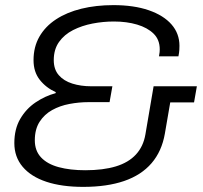

<svg xmlns="http://www.w3.org/2000/svg" viewBox="-20 -718 793 750"><path d="M305 12Q221 12 161 -8Q101 -28 68.5 -66.5Q36 -105 36 -159Q36 -214 59 -253.5Q82 -293 119 -318Q156 -343 197 -354L198 -358Q160 -375 135.5 -406Q111 -437 111 -483Q111 -535 134 -575Q157 -615 199 -642.5Q241 -670 298 -684Q355 -698 423 -698Q503 -698 561 -678Q619 -658 650 -622.5Q681 -587 681 -539Q681 -533 680.5 -523Q680 -513 677 -498H601Q603 -508 603.5 -514.5Q604 -521 604 -525Q604 -563 580 -586.5Q556 -610 515.5 -622Q475 -634 425 -634Q383 -634 341.5 -626Q300 -618 265.5 -600.5Q231 -583 210.5 -554Q190 -525 190 -483Q190 -447 209.5 -424.5Q229 -402 262.5 -391.5Q296 -381 336 -381H419L408 -319H325Q289 -319 251.5 -312Q214 -305 183.5 -288Q153 -271 134.5 -242Q116 -213 116 -170Q116 -129 140.5 -103Q165 -77 209.5 -65Q254 -53 313 -53Q383 -53 432.5 -68Q482 -83 511 -114.5Q540 -146 548 -193L580 -381H749L738 -318H645L624 -196Q612 -127 572 -80.5Q532 -34 465 -11Q398 12 305 12Z"/></svg>

Font: Archivo SemiExpanded Light
Style: Italic
Weight: 300
Width: 6
Italic angle: -10°
Designer: Hector Gatti
Foundry: Omnibus-Type
Version: Version 2.001